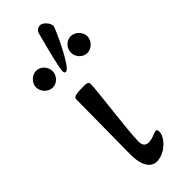

<svg xmlns="http://www.w3.org/2000/svg" viewBox="-254 -736 776 776"><g transform="rotate(-45 133.5 -348.0)"><path d="M118 -503C142 -503 213 -661 213 -669C213 -685 194 -710 175 -710C167 -710 153 -704 150 -692C143 -665 123 -591 114 -547C111 -532 109 -521 109 -516C109 -507 109 -503 118 -503ZM35 -495C60 -495 81 -518 81 -543C81 -568 60 -591 35 -591C10 -591 -13 -568 -13 -543C-13 -518 10 -495 35 -495ZM232 -495C257 -495 280 -518 280 -543C280 -568 257 -591 232 -591C207 -591 186 -568 186 -543C186 -518 207 -495 232 -495ZM121 14C171 14 213 -36 213 -62C213 -73 212 -78 203 -78C200 -78 174 -64 153 -64C139 -64 125 -70 125 -95C125 -155 153 -358 153 -394C153 -405 152 -411 129 -411C76 -411 68 -406 68 -394L65 -86C64 -19 87 14 121 14Z"/></g></svg>

Font: EB Garamond
Style: Regular
Weight: 400
Designer: Georg Duffner and Octavio Pardo
Foundry: Georg Duffner
Version: Version 1.000;PS 001.000;hotconv 1.0.88;makeotf.lib2.5.64775